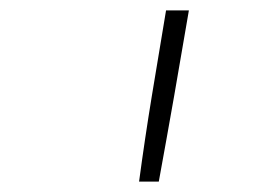

<svg xmlns="http://www.w3.org/2000/svg" viewBox="-20 -792 540 370"><path d="M248 -442Q259 -524 272.5 -606.5Q286 -689 300 -772H344Q330 -689 315.5 -606.5Q301 -524 286 -442Z"/></svg>

Font: Iosevka SS18 Extralight
Style: Italic
Weight: 200
Italic angle: -9°
Monospace: yes
Designer: Belleve Invis
Foundry: Belleve Invis
Version: Version 25.1.1; ttfautohint (v1.8.4)